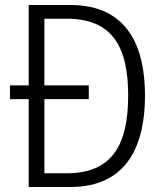

<svg xmlns="http://www.w3.org/2000/svg" viewBox="-20 -750 660 770"><path d="M336 -407.5H158V-675H247.5C428.5 -675 494 -565.5 494 -366.5C494 -167.5 428.5 -55 247.5 -55H158V-352.5H336ZM95 0H261.5C496 0 561.5 -176 561.5 -366.5C561.5 -557 496 -730 261.5 -730H95V-407.5H20V-352.5H95Z"/></svg>

Font: Monaspace Neon ExtraLight
Style: Regular
Weight: 200
Designer: Riley Cran & the Lettermatic Team
Foundry: Lettermatic
Version: Version 1.200 (Monaspace Neon)